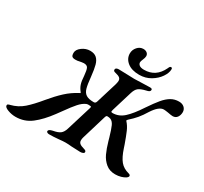

<svg xmlns="http://www.w3.org/2000/svg" viewBox="-244 -1121 1478 1390"><g transform="rotate(30 495.0 -426.5)"><path d="M-70 -22Q-70 -29 -65.5 -31.5Q-61 -34 -56.5 -35.5Q-52 -37 -50 -37Q10 -52 54 -90.5Q98 -129 152 -195Q200 -253 244.5 -294Q289 -335 343 -363Q345 -364 347.5 -365Q350 -366 350 -367.5Q350 -369 347 -373Q328 -396 320 -421Q312 -446 310 -486Q306 -532 298 -549Q290 -566 263 -566Q256 -566 245 -564Q234 -562 228 -561Q215 -557 196 -557Q176 -557 168 -564.5Q160 -572 160 -594Q160 -621 191 -644Q222 -667 258 -667Q293 -667 312.5 -649.5Q332 -632 341 -599Q350 -566 356 -509Q362 -446 370.5 -415.5Q379 -385 400.5 -371Q422 -357 465 -357Q473 -357 477.5 -361Q482 -365 485 -374L539 -551Q544 -571 544 -580Q544 -596 533 -605Q522 -614 495 -620Q473 -624 478 -641Q479 -647 486.5 -650.5Q494 -654 504 -654Q529 -654 573 -652Q615 -650 634 -650Q651 -650 695 -652Q741 -654 765 -654Q786 -654 783 -640Q782 -632 774.5 -627.5Q767 -623 752 -620Q710 -610 692.5 -596Q675 -582 665 -550L613 -379Q610 -370 610 -365Q610 -360 613 -358.5Q616 -357 622 -357Q674 -357 715.5 -394.5Q757 -432 808 -510Q848 -569 875.5 -602Q903 -635 932.5 -652.5Q962 -670 999 -670Q1026 -670 1042.5 -655.5Q1059 -641 1060 -618Q1060 -591 1047 -573Q1034 -555 1010 -555Q998 -555 968 -561Q942 -565 932 -565Q892 -565 847 -496Q822 -455 799.5 -428Q777 -401 742 -370Q738 -365 736.5 -362.5Q735 -360 738 -357Q761 -332 776 -297.5Q791 -263 812 -204L821 -177Q842 -113 868.5 -81Q895 -49 942 -37Q957 -33 957 -23Q957 -14 943.5 -4.5Q930 5 907.5 11.5Q885 18 860 18Q813 18 781.5 -8Q750 -34 732 -72.5Q714 -111 698 -167L691 -192Q674 -251 661.5 -278.5Q649 -306 628 -314Q618 -318 601 -318Q593 -318 588 -301L527 -98Q523 -85 523 -72Q523 -56 534 -46.5Q545 -37 571 -30Q583 -27 588 -22.5Q593 -18 592 -10Q591 -4 581.5 0Q572 4 560 4Q549 4 486 1Q460 -2 434 -2Q417 -2 379 2Q337 6 302 6Q291 6 284.5 1.5Q278 -3 279 -9Q280 -23 312 -30Q352 -37 370.5 -51Q389 -65 399 -97L463 -306L465 -315Q465 -321 459 -321L442 -322Q433 -322 425 -319Q397 -307 370 -276.5Q343 -246 304 -191L271 -146Q215 -70 158 -26Q101 18 27 18Q-6 18 -38 6Q-70 -6 -70 -22ZM515 -794Q515 -824 535.5 -847.5Q556 -871 585 -871Q604 -871 616 -861Q628 -851 628 -835Q628 -822 619 -802Q611 -784 611 -775Q611 -761 623.5 -751.5Q636 -742 663 -742Q761 -742 806 -837Q811 -849 814.5 -853Q818 -857 825 -857Q834 -857 834 -844Q834 -814 810 -778.5Q786 -743 744 -718Q702 -693 650 -693Q587 -693 551 -722Q515 -751 515 -794Z"/></g></svg>

Font: EB Garamond SemiBold
Style: Italic
Weight: 600
Italic angle: -17.2°
Designer: Georg Duffner and Octavio Pardo
Foundry: Georg Duffner
Version: Version 1.000